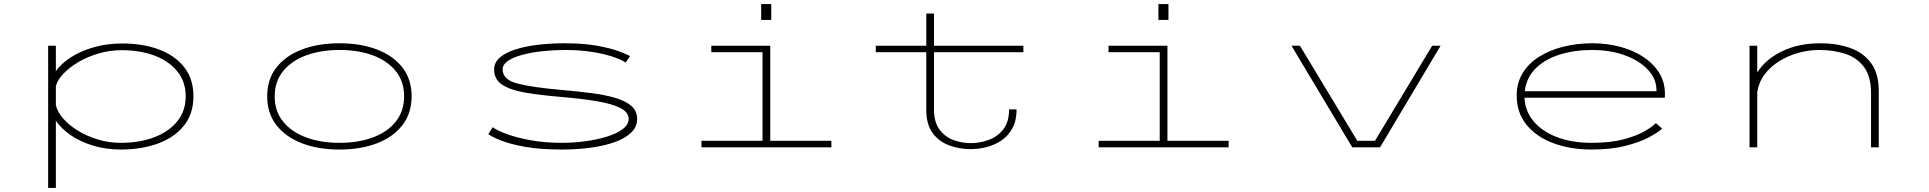

<svg xmlns="http://www.w3.org/2000/svg" viewBox="-20 -725 9495 945"><path d="M217 200V-500H255V-375Q282 -413 330.2 -443.8Q378.5 -474.5 443 -492.8Q507.5 -511 583 -511Q682 -511 761 -482Q840 -453 886 -395.2Q932 -337.5 932 -251Q932 -164.5 885 -106.2Q838 -48 757.2 -18.5Q676.5 11 575 11Q502 11 439 -8Q376 -27 328.8 -59.2Q281.5 -91.5 255 -130.5V200ZM579 -478Q521 -478 466.5 -462.2Q412 -446.5 367.2 -420.2Q322.5 -394 292.8 -363Q263 -332 255 -301.5V-207.5Q262.5 -174 291.5 -141Q320.5 -108 364.5 -81.2Q408.5 -54.5 462.5 -38.2Q516.5 -22 574 -22Q668 -22 740.2 -49.8Q812.5 -77.5 853.2 -128.8Q894 -180 894 -251Q894 -322 853.5 -372.8Q813 -423.5 741.8 -450.8Q670.5 -478 579 -478Z M1651 11Q1546 11 1465.8 -20Q1385.5 -51 1340.2 -109.5Q1295 -168 1295 -251Q1295 -334.5 1340.5 -392.8Q1386 -451 1466.2 -481.5Q1546.5 -512 1651 -512Q1756 -512 1836 -481.2Q1916 -450.5 1961 -392.2Q2006 -334 2006 -251Q2006 -168 1961 -109.5Q1916 -51 1836 -20Q1756 11 1651 11ZM1651 -22Q1744 -22 1815.8 -48.8Q1887.5 -75.5 1928.2 -126.8Q1969 -178 1969 -251Q1969 -324 1928 -375Q1887 -426 1815.2 -452.5Q1743.5 -479 1651 -479Q1559 -479 1487 -452.5Q1415 -426 1373.5 -375Q1332 -324 1332 -251Q1332 -178 1373.2 -126.8Q1414.5 -75.5 1486.5 -48.8Q1558.5 -22 1651 -22Z M2745 11Q2638 11 2563.8 -2.5Q2489.5 -16 2445 -33.8Q2400.5 -51.5 2383.5 -65L2405 -99Q2427.5 -82 2477 -64.2Q2526.5 -46.5 2595.2 -34.2Q2664 -22 2745 -22Q2802.5 -22 2860.5 -29.8Q2918.5 -37.5 2967 -52.5Q3015.5 -67.5 3044.8 -89.5Q3074 -111.5 3074 -139.5Q3074 -173 3032.8 -193.8Q2991.5 -214.5 2916.8 -227Q2842 -239.5 2741 -248Q2639 -256.5 2565.2 -269.2Q2491.5 -282 2451.8 -308Q2412 -334 2412 -383Q2412 -417 2439.5 -441.2Q2467 -465.5 2515.5 -481.2Q2564 -497 2626.8 -504.5Q2689.5 -512 2760 -512Q2852 -512 2918.2 -500Q2984.5 -488 3025 -473Q3065.5 -458 3081 -449L3059.5 -417Q3040.5 -430.5 2998.2 -445Q2956 -459.5 2895.2 -469.2Q2834.5 -479 2760 -479Q2706 -479 2652 -473.2Q2598 -467.5 2553 -455.8Q2508 -444 2481 -426Q2454 -408 2454 -383Q2454 -332 2529.2 -313.2Q2604.5 -294.5 2747 -282Q2822 -275.5 2888.8 -267Q2955.5 -258.5 3006.5 -243.8Q3057.5 -229 3086.8 -204.2Q3116 -179.5 3116 -139.5Q3116 -100 3085.8 -71.5Q3055.5 -43 3003.5 -24.8Q2951.5 -6.5 2884.8 2.2Q2818 11 2745 11Z M3726.5 -705H3776V-627H3726.5ZM3432.5 0V-32H3733V-468H3481V-500H3771V-32H4072V0Z M4539 -184.5V-468H4290.5V-500H4539V-658.5H4577V-500H5017V-468H4577V-186.5Q4577 -124 4603.8 -87.8Q4630.5 -51.5 4672.2 -36Q4714 -20.5 4759 -20.5Q4802 -20.5 4845.2 -36Q4888.5 -51.5 4917.5 -87.8Q4946.5 -124 4946.5 -186.5H4983.5Q4983.5 -132 4963.2 -94.5Q4943 -57 4909.8 -34.2Q4876.5 -11.5 4836.8 -1.2Q4797 9 4758 9Q4702 9 4651.8 -9.5Q4601.5 -28 4570.2 -70.2Q4539 -112.5 4539 -184.5Z M5681.5 -705H5731V-627H5681.5ZM5387.5 0V-32H5688V-468H5436V-500H5726V-32H6027V0Z M6635.5 0 6336.5 -500H6378L6660.5 -32H6747.5L7029 -500H7070.5L6772.5 0Z M7814 11Q7710 11 7626.5 -19.8Q7543 -50.5 7494 -110Q7445 -169.5 7445 -255Q7445 -317.5 7474.5 -365.5Q7504 -413.5 7555.8 -446Q7607.5 -478.5 7674.5 -495.2Q7741.5 -512 7816 -512Q7890 -512 7955 -494.5Q8020 -477 8069.2 -444.2Q8118.5 -411.5 8146.5 -366Q8174.5 -320.5 8174.5 -264.5Q8174.5 -261 8174.5 -254.5Q8174.5 -248 8174 -244H7483.5Q7486 -178.5 7527.8 -128.5Q7569.5 -78.5 7643 -50.2Q7716.5 -22 7814 -22Q7905.5 -22 7970 -39Q8034.5 -56 8074 -78.8Q8113.5 -101.5 8130 -119L8161 -92Q8141 -73.5 8095.8 -49.2Q8050.5 -25 7980 -7Q7909.5 11 7814 11ZM7816 -479Q7729.5 -479 7657.2 -456.5Q7585 -434 7538.8 -388.8Q7492.5 -343.5 7485 -276H8133V-280Q8133 -337 8090.8 -382Q8048.5 -427 7976.8 -453Q7905 -479 7816 -479Z M8591 0V-500H8629V-368Q8669 -432.5 8750.2 -472.2Q8831.5 -512 8940 -512Q9020.5 -512 9085.5 -489.2Q9150.5 -466.5 9188.8 -415Q9227 -363.5 9227 -277V0H9189V-267Q9189 -347 9155.8 -393.2Q9122.5 -439.5 9064.8 -459.2Q9007 -479 8934 -479Q8883 -479 8832 -465Q8781 -451 8737.8 -424.2Q8694.5 -397.5 8665.5 -359Q8636.5 -320.5 8629 -272V0Z"/></svg>

Font: Trispace Expanded Thin
Style: Regular
Weight: 100
Width: 7
Designer: Tyler Finck
Foundry: Etcetera Type Company
Version: Version 1.210; ttfautohint (v1.8.3)